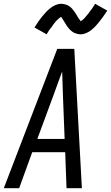

<svg xmlns="http://www.w3.org/2000/svg" viewBox="-32 -993 586 1013"><path d="M-12 0 270 -735H360L400 0H319L312 -190H138L69 0ZM309 -260 300 -490Q299 -522 298 -553.5Q297 -585 296 -616Q285 -585 273 -553.5Q261 -522 250 -490L165 -260ZM214 -812 150 -848Q161 -866 171.5 -881Q182 -896 192 -908Q202 -920 211.5 -930Q221 -940 233.5 -950Q246 -960 261 -966.5Q276 -973 291 -973Q297 -973 302.5 -972Q308 -971 313 -969.5Q318 -968 323 -966Q328 -964 332.5 -961Q337 -958 340.5 -955Q344 -952 347.5 -948Q351 -944 354.5 -939.5Q358 -935 361 -931Q364 -927 366.5 -923Q369 -919 371.5 -915Q374 -911 377 -905.5Q380 -900 383.5 -895.5Q387 -891 389 -888Q391 -885 394 -881Q397 -883 400.5 -885.5Q404 -888 409 -892.5Q414 -897 415.5 -899Q417 -901 419.5 -904Q422 -907 424.5 -910Q427 -913 430 -916.5Q433 -920 436 -924Q439 -928 442 -932.5Q445 -937 449 -941.5Q453 -946 456 -951Q459 -956 462.5 -961.5Q466 -967 470 -973L534 -937Q522 -919 511.5 -904Q501 -889 491 -877Q481 -865 472 -855Q463 -845 450.5 -835Q438 -825 423 -818.5Q408 -812 393 -812Q385 -812 377 -814Q369 -816 362.5 -818.5Q356 -821 350 -825.5Q344 -830 339 -834.5Q334 -839 329 -845.5Q324 -852 320 -857.5Q316 -863 313 -869Q310 -875 305 -882Q300 -889 297 -894.5Q294 -900 290 -904Q286 -902 283 -899.5Q280 -897 275 -892.5Q270 -888 268 -886Q266 -884 263.5 -881Q261 -878 258.5 -875Q256 -872 253 -868.5Q250 -865 247.5 -861Q245 -857 242 -852.5Q239 -848 235 -843.5Q231 -839 227.5 -834Q224 -829 221 -823.5Q218 -818 214 -812Z"/></svg>

Font: Iosevka SS18
Style: Italic
Weight: 400
Italic angle: -9°
Monospace: yes
Designer: Belleve Invis
Foundry: Belleve Invis
Version: Version 25.1.1; ttfautohint (v1.8.4)